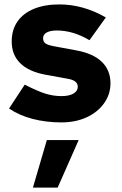

<svg xmlns="http://www.w3.org/2000/svg" viewBox="-20 -544 551 869"><path d="M258 10Q188 10 127 -6Q66 -22 21 -53L92 -161Q148 -132 184.5 -120.5Q221 -109 258 -109Q293 -109 312.5 -120.5Q332 -132 332 -151Q332 -166 320.5 -175Q309 -184 284 -188L185 -206Q110 -220 71.5 -258Q33 -296 33 -356Q33 -409 59 -446.5Q85 -484 133.5 -504Q182 -524 249 -524Q303 -524 356 -509Q409 -494 459 -465L385 -362Q346 -385 309.5 -395.5Q273 -406 237 -406Q208 -406 191.5 -397Q175 -388 175 -371Q175 -355 186.5 -347Q198 -339 228 -334L325 -316Q402 -302 441 -264Q480 -226 480 -167Q480 -117 451 -76.5Q422 -36 372 -13Q322 10 258 10ZM129 305 192 90H336L241 305Z"/></svg>

Font: Red Hat Text VF
Style: Regular
Weight: 300
Designer: Pentagram, MCKL
Foundry: Pentagram, MCKL
Version: Version 1.023